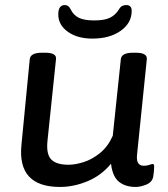

<svg xmlns="http://www.w3.org/2000/svg" viewBox="-20 -734 665 761"><path d="M218 7Q48 7 65 -160L98 -500Q101 -525 146 -525H159Q205 -525 202 -500L168 -174Q163 -122 183.5 -101.5Q204 -81 252 -81Q278 -81 311.5 -91.5Q345 -102 376.5 -127.5Q408 -153 427 -196L459 -500Q462 -525 507 -525H518Q564 -525 562 -500L523 -119Q519 -77 550 -77Q563 -77 572 -80.5Q581 -84 585 -84Q591 -84 591 -75Q591 -73 590.5 -62Q590 -51 587 -32Q582 -11 559 -2Q536 7 518 7Q477 7 451.5 -13.5Q426 -34 420 -85Q381 -38 326.5 -15.5Q272 7 218 7ZM346 -581Q287 -581 249 -608Q211 -635 211 -677Q211 -714 237 -714Q252 -714 260 -697Q271 -674 292.5 -663.5Q314 -653 353 -653Q394 -653 415.5 -663.5Q437 -674 451 -696Q457 -707 464.5 -710.5Q472 -714 480 -714Q502 -714 502 -691Q502 -643 458.5 -612Q415 -581 346 -581Z"/></svg>

Font: Asap Semi Expanded Semi Expanded Medium
Style: Italic
Weight: 500
Width: 6
Italic angle: -6°
Designer: Pablo Cosgaya
Foundry: Omnibus-Type
Version: Version 3.001; ttfautohint (v1.8.4.7-5d5b)